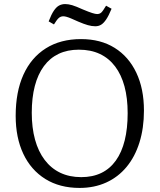

<svg xmlns="http://www.w3.org/2000/svg" viewBox="-20 -909 784 943"><path d="M371 14Q273 14 202.5 -30Q132 -74 94.5 -153.5Q57 -233 57 -340Q57 -458 95 -542Q133 -626 205 -671.5Q277 -717 378 -717Q474 -717 543 -674Q612 -631 649.5 -552Q687 -473 687 -366Q687 -280 665 -209.5Q643 -139 601.5 -89Q560 -39 501.5 -12.5Q443 14 371 14ZM379 -39Q435 -39 477.5 -59.5Q520 -80 549 -120.5Q578 -161 592.5 -219.5Q607 -278 607 -353Q607 -427 591.5 -484.5Q576 -542 545.5 -582.5Q515 -623 470.5 -644Q426 -665 367 -665Q311 -665 268 -644.5Q225 -624 195.5 -584Q166 -544 151 -486.5Q136 -429 136 -355Q136 -282 152 -223.5Q168 -165 199.5 -123.5Q231 -82 276 -60.5Q321 -39 379 -39ZM448 -780Q431 -780 411.5 -785.5Q392 -791 364 -803Q344 -812 330 -818Q316 -824 306.5 -826.5Q297 -829 291 -829Q278 -829 268.5 -820.5Q259 -812 245 -789L219 -804Q232 -838 244.5 -856.5Q257 -875 270.5 -882Q284 -889 300 -889Q316 -889 334.5 -883.5Q353 -878 386 -863Q417 -850 433 -845Q449 -840 457 -840Q469 -840 477 -847Q485 -854 501 -881L528 -866Q514 -832 501.5 -813.5Q489 -795 476.5 -787.5Q464 -780 448 -780Z"/></svg>

Font: Literata 18pt Light
Style: Regular
Weight: 300
Designer: Latin by Veronika Burian and Jose Scaglione. Greek by Irene Vlachou. Cyrillic by Vera Evstafieva.
Foundry: TypeTogether
Version: Version 3.103;gftools[0.9.29]